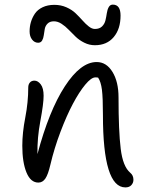

<svg xmlns="http://www.w3.org/2000/svg" viewBox="-20 -774 641 836"><path d="M146 -587.9Q130.4 -587.9 119.6 -601.8Q108.9 -615.7 108.9 -637.2Q108.9 -658.2 114.5 -677.5Q120.1 -696.8 131.8 -714.4Q143.6 -731.9 165.5 -742.4Q187.5 -752.9 216.8 -752.9Q245.1 -752.9 269.3 -742.2Q293.5 -731.4 309.6 -715.8Q325.7 -700.2 339.4 -684.8Q353 -669.4 366.7 -658.7Q380.4 -647.9 393.1 -647.9Q413.1 -647.9 424.3 -658.9Q435.5 -669.9 439.2 -685.5Q442.9 -701.2 445.1 -716.6Q447.3 -731.9 453.4 -742.9Q459.5 -753.9 471.2 -753.9Q504.9 -753.9 504.9 -706.1Q504.9 -647.9 475.1 -612.5Q445.3 -577.1 393.1 -577.1Q369.1 -577.1 347.4 -587.9Q325.7 -598.6 309.8 -613.8Q293.9 -628.9 279.3 -644.3Q264.6 -659.7 248 -670.4Q231.4 -681.2 214.8 -681.2Q197.3 -681.2 187.5 -671.6Q177.7 -662.1 175 -648.4Q172.4 -634.8 170.7 -620.8Q168.9 -606.9 163.3 -597.4Q157.7 -587.9 146 -587.9ZM525.9 42Q428.2 42 428.2 -272.9Q428.2 -348.6 423.8 -383.3Q419.4 -418 407.2 -436Q403.3 -437 395 -437Q377.4 -437 351.1 -405.3Q324.7 -373.5 297.4 -322Q270 -270.5 243.2 -199.7Q216.3 -128.9 199.2 -56.2Q189.5 -14.2 177.5 3.4Q165.5 21 147 21Q113.3 21 95.2 -23.2Q77.1 -67.4 77.1 -139.2Q77.1 -195.8 90.1 -262.5Q103 -329.1 103 -393.1Q103 -406.2 110.1 -414.6Q117.2 -422.9 129.9 -422.9Q145 -422.9 157.5 -406.5Q169.9 -390.1 169.9 -356.9Q169.9 -322.8 155.8 -247.6Q141.6 -172.4 143.1 -103Q193.4 -292 262.2 -397.9Q331.1 -503.9 400.9 -503.9Q443.4 -503.9 469.7 -460.9Q496.1 -418 496.1 -350.1Q496.1 -203.1 505.6 -126Q515.1 -48.8 546.9 -22Q561 -10.7 561 8.8Q561 22 552 32Q543 42 525.9 42Z"/></svg>

Font: Shantell Sans Irregular Bouncy
Style: Regular
Weight: 300
Designer: Stephen Nixon, Anya Danilova, Shantell Martin
Foundry: Arrow Type
Version: Version 1.006;[9816181b4]